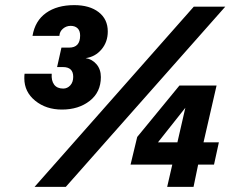

<svg xmlns="http://www.w3.org/2000/svg" viewBox="-20 -730 925 750"><path d="M75 -424Q75 -436 76 -442H182Q180 -415 191.5 -399.5Q203 -384 227 -384Q243 -384 254.5 -396.5Q266 -409 266 -430Q266 -468 226 -468H203L220 -544H250Q293 -544 293 -591Q293 -610 283 -619.5Q273 -629 256 -629Q239 -629 226 -618Q213 -607 212 -590H107Q117 -649 160 -679.5Q203 -710 270 -710Q330 -710 365.5 -682.5Q401 -655 401 -607Q401 -566 376.5 -537Q352 -508 315 -503H314Q340 -499 357 -479Q374 -459 374 -429Q374 -370 330.5 -336Q287 -302 222 -302Q160 -302 117.5 -336.5Q75 -371 75 -424ZM237 0H115L737 -704H860ZM736 0H633L653 -87H490L516 -195L681 -396H826L775 -174H835L816 -87H754ZM704 -309 597 -174H673Z"/></svg>

Font: CBA Beacon Sans Extra Bold
Style: Italic
Weight: 800
Italic angle: -13°
Designer: Wei Huang
Foundry: Wei Huang
Version: Version 1.002